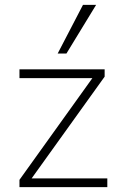

<svg xmlns="http://www.w3.org/2000/svg" viewBox="-20 -769 494 789"><path d="M60 0V-30L369 -461V-448H60V-484H410V-454L100 -22V-36H421V0ZM217 -549 321 -749H375L253 -549Z"/></svg>

Font: Nunito Sans 12pt ExtraLight ExtraLight
Style: Regular
Weight: 250
Version: Version 3.101;gftools[0.9.27]